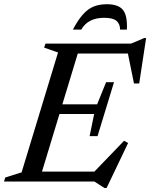

<svg xmlns="http://www.w3.org/2000/svg" viewBox="-40 -882 730 933"><path d="M467.5 31.5 418.5 0H-20.5L-14.5 -19.5L65 -44.5L242 -627L174.5 -650.5L181 -670H596.5L660.5 -697H670L636.5 -476.5H611L581.5 -622H338L263 -375H432L475.5 -482.5H514L434 -220.5H395.5L417.5 -328H249L164 -48H418.5L563 -198L582.5 -187L478 31.5ZM466.5 -795.5Q387 -795.5 355 -738H314Q339.5 -786 363.8 -812.8Q388 -839.5 415.8 -850.5Q443.5 -861.5 479.5 -861.5Q535 -861.5 557.5 -833.8Q580 -806 576.5 -738H543.5Q543.5 -765.5 526.2 -780.5Q509 -795.5 466.5 -795.5Z"/></svg>

Font: Newsreader Text Medium
Style: Italic
Weight: 500
Italic angle: -17°
Designer: Hugues Gentile
Foundry: Production Type
Version: Version 1.001